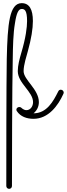

<svg xmlns="http://www.w3.org/2000/svg" viewBox="-20 -732 425 1220"><path d="M383 -136C384 -139 385 -141 385 -143C385 -153 377 -162 366 -162C359 -162 353 -158 350 -151C318 -87 277 -12 193 -12C212 -27 227 -52 227 -83C227 -165 130 -224 130 -280C130 -320 149 -377 157 -407C179 -486 189 -550 189 -598C189 -673 166 -712 118 -712C40 -712 28 -582 23 -358C20 -189 20 321 20 450C20 460 28 468 38 468C48 468 56 460 56 450C56 321 57 -188 61 -357C62 -434 64 -521 75 -584C85 -651 98 -675 118 -675C136 -675 152 -667 152 -598C152 -559 144 -492 115 -395C104 -358 93 -316 93 -280C93 -203 190 -150 190 -83C190 -56 173 -32 148 -32C131 -32 118 -45 116 -47C113 -50 108 -52 103 -52C93 -52 84 -45 84 -35C84 -32 85 -29 87 -26C110 9 150 23 193 23C287 23 349 -60 383 -136Z"/></svg>

Font: Sacramento
Style: Regular
Weight: 400
Designer: Astigmatic (AOETI)
Foundry: Astigmatic (AOETI)
Version: Version 1.000